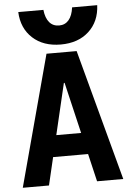

<svg xmlns="http://www.w3.org/2000/svg" viewBox="-63 -1020 726 1066"><g transform="rotate(-5 300.0 -487.0)"><path d="M20 0 216 -730H384L580 0H434L302 -560H298L166 0ZM140 -155V-275H460V-155ZM300 -774Q203 -774 143.5 -828.5Q84 -883 80 -974H220Q225 -928 245.5 -904Q266 -880 300 -880Q333 -880 353.5 -904Q374 -928 380 -974H520Q516 -883 456.5 -828.5Q397 -774 300 -774Z"/></g></svg>

Font: M PLUS Code Latin Expanded
Style: Bold
Weight: 700
Width: 7
Designer: Coji Morishita
Foundry: UNDERFOREST DESIGN
Version: Version 1.002; ttfautohint (v1.8.3)